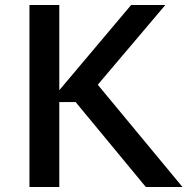

<svg xmlns="http://www.w3.org/2000/svg" viewBox="-20 -750 752 770"><path d="M217.8 0H98.1V-730H217.8V-388.2L505.9 -730H643.1L372.1 -410.2L711.9 0H564.9L283.2 -340.8H217.8Z"/></svg>

Font: Sora Medium
Style: Regular
Weight: 500
Designer: Jonathan Barnbrook, Julián Moncada
Foundry: Barnbrook Fonts
Version: Version 2.000